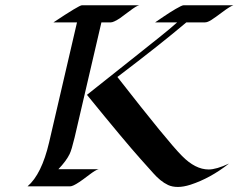

<svg xmlns="http://www.w3.org/2000/svg" viewBox="-20 -723 926 745"><path d="M703.1 -636.2Q603.5 -551.8 435.5 -424.3Q632.8 -171.4 686 -118.2Q737.8 -65.4 789.6 -65.4Q819.3 -65.4 868.7 -88.4Q795.9 -31.2 719.2 -6.3Q691.9 2.4 670.2 2.4Q648.4 2.4 632.3 -5.1Q616.2 -12.7 602.1 -24.4Q587.9 -36.1 575.4 -50.3Q563 -64.5 526.4 -105Q464.8 -173.8 317.4 -355Q463.4 -470.7 518.1 -514.4Q572.8 -558.1 604.7 -583.5Q636.7 -608.9 667.5 -636.2H582Q586.4 -639.2 595.2 -645.3Q604 -651.4 615 -658.7Q626 -666 637.9 -673.8Q649.9 -681.6 661.1 -688Q686 -702.6 692.4 -702.6H885.7Q873 -698.7 843.5 -676.5Q814 -654.3 799.6 -645.3Q785.2 -636.2 775.4 -636.2ZM187.5 -636.2Q287.1 -702.6 297.9 -702.6H520.5Q509.8 -700.7 482.9 -680.2Q456.1 -659.7 445.3 -652.3Q420.4 -636.2 410.2 -636.2H373.5L269.5 -189.5Q257.8 -140.6 250 -125Q236.8 -98.1 206.5 -66.4H362.8Q352.1 -64.5 325.2 -43.9Q298.3 -23.4 287.6 -16.6Q262.7 0 252.4 0H86.9Q141.6 -46.9 170.4 -169.9L278.8 -636.2Z"/></svg>

Font: Fondamento
Style: Italic
Weight: 400
Italic angle: -12°
Version: Version 1.000